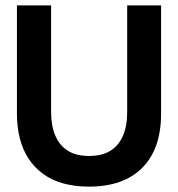

<svg xmlns="http://www.w3.org/2000/svg" viewBox="-20 -680 662 714"><path d="M311 14Q258 14 215 2Q172 -10 140 -33.5Q108 -57 86.5 -89.5Q65 -122 54 -164.5Q43 -207 43 -257V-660H170V-264Q170 -212 186 -175Q202 -138 233 -119Q264 -100 311 -100Q359 -100 390 -119Q421 -138 437 -174.5Q453 -211 453 -264V-660H579V-257Q579 -127 509.5 -56.5Q440 14 311 14Z"/></svg>

Font: Bricolage Grotesque 96pt ExtraBold 96pt SemiBold
Style: Regular
Weight: 600
Version: Version 1.001;gftools[0.9.33.dev8+g029e19f]